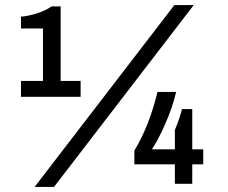

<svg xmlns="http://www.w3.org/2000/svg" viewBox="-20 -718 890 750"><path d="M115.2 12.2 661.1 -698.2H736.8L190.9 12.2ZM62 -339.8V-401.9H147.9V-606.9H62V-652.8Q90.8 -655.3 124.3 -665.8Q157.7 -676.3 181.2 -692.9H216.8V-401.9H294.9V-339.8ZM663.1 0V-76.2H504.9V-129.9Q563 -225.6 595.2 -358.9H668Q654.3 -298.8 625 -232.9Q595.7 -167 573.2 -134.8H663.1V-210Q682.6 -257.3 690.9 -292H731V-134.8H773.9V-76.2H731V0Z"/></svg>

Font: Archivo Medium
Style: Regular
Weight: 500
Designer: Hector Gatti
Foundry: Omnibus-Type
Version: Version 2.001